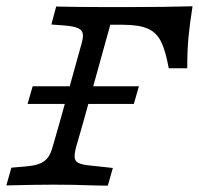

<svg xmlns="http://www.w3.org/2000/svg" viewBox="-21 -591 634 612"><path d="M185.5 -509.7 142.7 -512.9 158.1 -570.2Q219.4 -568.5 305.6 -568.5H310.5H398.4Q502.4 -568.5 592.7 -571Q583.9 -515.3 579.8 -472.6Q575.8 -429.8 575.8 -373.4H516.9Q506.5 -430.6 491.9 -459.3Q477.4 -487.9 449.6 -500Q421.8 -512.1 369.4 -512.1H330.6L244.4 -201.6H169.4L237.1 -445.2Q244.4 -468.5 243.1 -481.5Q241.9 -494.4 228.6 -500.8Q215.3 -507.3 185.5 -509.7ZM-0.8 0 15.3 -56.5 60.5 -60.5Q90.3 -62.9 106.5 -69.8Q122.6 -76.6 131.9 -89.1Q141.1 -101.6 147.6 -125.8L169.4 -201.6H244.4L222.6 -125.8Q216.1 -102.4 216.9 -89.9Q217.7 -77.4 228.6 -71.8Q239.5 -66.1 263.7 -63.7L338.7 -55.6L322.6 0.8L276.6 0Q217.7 -2.4 146.8 -2.4H150H152.4Q93.5 -2.4 -0.8 0ZM83.1 -316.1H421.8L405.6 -259.7H66.9Z"/></svg>

Font: Playfair Micro SmCond SmLight
Style: Italic
Weight: 360
Width: 4
Italic angle: -15.6°
Designer: Claus Eggers Sørensen
Foundry: Claus Eggers Sørensen
Version: Version 2.203;Glyphs 3.3 (3326)